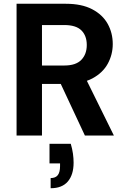

<svg xmlns="http://www.w3.org/2000/svg" viewBox="-20 -720 670 1020"><path d="M68 0V-700H330Q414 -700 469.5 -671Q525 -642 552 -593.5Q579 -545 579 -486Q579 -430 552.5 -381.5Q526 -333 471 -303.5Q416 -274 328 -274H203V0ZM431 0 287 -308H433L585 0ZM203 -372H322Q383 -372 412 -402Q441 -432 441 -481Q441 -530 412.5 -558.5Q384 -587 321 -587H203ZM249 280V226Q275 226 287 210.5Q299 195 299 163V148H243V44H356Q364 71 367.5 96Q371 121 371 144Q371 208 340.5 244Q310 280 249 280Z"/></svg>

Font: DM Sans 16pt
Style: Bold
Weight: 700
Version: Version 4.004;gftools[0.9.30]